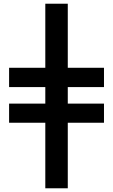

<svg xmlns="http://www.w3.org/2000/svg" viewBox="-20 -816 609 1034"><path d="M224 -451V-796H345V-451H540V-347H345V-258H540V-155H345V198H224V-155H29V-258H224V-347H29V-451Z"/></svg>

Font: Repo
Style: DemiBold
Weight: 600
Designer: Stefan Peev
Foundry: Context Ltd
Version: Version 001.000